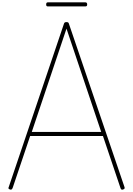

<svg xmlns="http://www.w3.org/2000/svg" viewBox="-20 -1609 1140 1643"><path d="M64 12Q54 8 52.5 3.5Q51 -1 55 -9L527 -1405Q529 -1413 534 -1416.5Q539 -1420 549 -1420Q559 -1420 563.5 -1416.5Q568 -1413 570 -1405L1045 -9Q1048 -1 1046 3.5Q1044 8 1035 12Q1025 16 1019.5 13Q1014 10 1010 -3L861 -445H238L89 -3Q85 8 79.5 12Q74 16 64 12ZM252 -480H846L549 -1364ZM390 -1554Q382 -1554 378.5 -1558Q375 -1562 375 -1570Q375 -1580 378.5 -1584.5Q382 -1589 390 -1589H710Q718 -1589 722 -1584.5Q726 -1580 726 -1570Q726 -1562 722 -1558Q718 -1554 710 -1554Z"/></svg>

Font: Playwrite BE WAL Thin
Style: Regular
Weight: 250
Version: Version 1.002